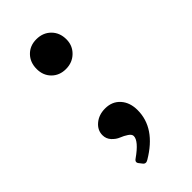

<svg xmlns="http://www.w3.org/2000/svg" viewBox="-190 -479 675 675"><g transform="rotate(-45 147.5 -141.5)"><path d="M67 -356Q67 -389 87.5 -410Q108 -431 140 -431Q173 -431 194 -410Q215 -389 215 -356Q215 -325 193.5 -304Q172 -283 140 -283Q108 -283 87.5 -303.5Q67 -324 67 -356ZM116 145Q103 153 95 142L88 133Q77 121 91 112Q142 76 142 52Q142 43 130 35Q118 27 104 21.5Q90 16 78 3Q66 -10 66 -28Q66 -53 87 -70.5Q108 -88 139 -88Q174 -88 195 -64.5Q216 -41 216 -3Q216 86 116 145Z"/></g></svg>

Font: Caslon OS
Style: Regular
Weight: 400
Designer: Alfredo Marco Pradil
Foundry: Hanken Design Co.
Version: Version 1.000;PS 001.000;hotconv 1.0.88;makeotf.lib2.5.64775